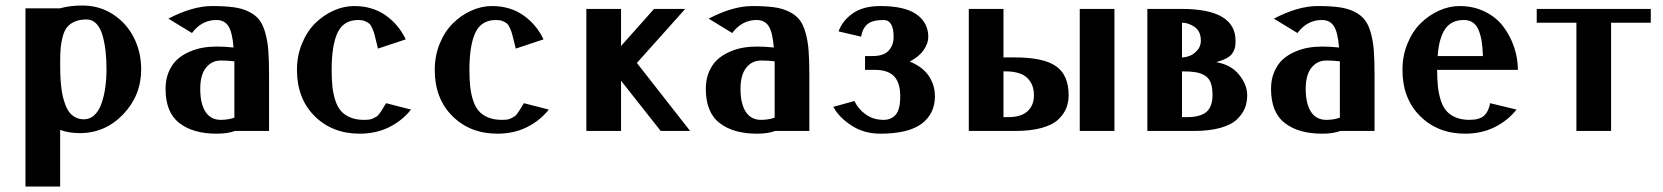

<svg xmlns="http://www.w3.org/2000/svg" viewBox="-20 -472 5992 692"><path d="M71.8 0ZM196.8 -3.9V200.2H71.8V-441.9H195.8Q231.4 -452.1 276.9 -452.1Q337.9 -452.1 386.7 -420.7Q435.5 -389.2 462.2 -336.9Q488.8 -284.7 488.8 -222.2Q488.8 -127.9 424.1 -60.1Q359.4 7.8 267.1 7.8Q228 7.8 196.8 -3.9ZM196.8 -246.1Q196.8 -223.6 197.3 -205.6Q197.8 -187.5 200 -165.5Q202.1 -143.6 205.8 -127Q209.5 -110.4 215.8 -93.8Q222.2 -77.1 231 -66.2Q239.7 -55.2 252.9 -48.6Q266.1 -42 282.2 -42Q304.7 -42 321 -57.9Q337.4 -73.7 346.4 -100.6Q355.5 -127.4 359.6 -157.7Q363.8 -188 363.8 -222.2Q363.8 -257.3 360.6 -286.6Q357.4 -315.9 349.9 -343.3Q342.3 -370.6 327.6 -386.2Q313 -401.9 292 -401.9Q267.6 -401.9 250.2 -394.5Q232.9 -387.2 222.7 -375Q212.4 -362.8 206.5 -342Q200.7 -321.3 198.7 -299.6Q196.8 -277.8 196.8 -246.1Z M576.7 0ZM586.9 -404.8Q673.8 -450.2 744.6 -450.2Q790 -450.2 821.3 -446Q852.5 -441.9 876.2 -430.2Q899.9 -418.5 913.6 -401.6Q927.2 -384.8 935.8 -355Q944.3 -325.2 947 -290.3Q949.7 -255.4 949.7 -202.1V0H826.7Q800.8 9.8 760.7 9.8Q675.8 9.8 626.2 -28.6Q576.7 -66.9 576.7 -151.9Q576.7 -186.5 588.4 -213.6Q600.1 -240.7 618.4 -257.3Q636.7 -273.9 661.6 -284.9Q686.5 -295.9 710.7 -300Q734.9 -304.2 760.7 -304.2Q788.6 -304.2 821.8 -300.8Q817.4 -355.5 803.2 -377.7Q789.1 -399.9 759.8 -399.9Q707 -399.9 671.9 -353ZM824.7 -47.9V-224.1V-251Q800.8 -253.9 775.9 -253.9Q743.2 -253.9 722.4 -228Q701.7 -202.1 701.7 -151.9Q701.7 -98.6 720.5 -69.3Q739.3 -40 775.9 -40Q802.2 -40 824.7 -47.9Z M1050.3 0ZM1342.3 -296.9Q1339.8 -306.6 1335.4 -325Q1331.1 -343.3 1328.9 -350.8Q1326.7 -358.4 1321.5 -370.4Q1316.4 -382.3 1310.5 -387.2Q1304.7 -392.1 1294.9 -396Q1285.2 -399.9 1271.5 -399.9Q1218.3 -399.9 1196.8 -354.5Q1175.3 -309.1 1175.3 -220.2Q1175.3 -185.1 1178.2 -158.9Q1181.2 -132.8 1188.7 -109.6Q1196.3 -86.4 1209.2 -71.8Q1222.2 -57.1 1242.9 -48.6Q1263.7 -40 1291.5 -40Q1302.2 -40 1310.5 -41Q1318.8 -42 1325.7 -45.7Q1332.5 -49.3 1336.9 -51.8Q1341.3 -54.2 1346.7 -61.3Q1352.1 -68.4 1354.2 -71.8Q1356.4 -75.2 1362.5 -85.4Q1368.7 -95.7 1371.6 -100.1L1461.4 -77.1Q1429.7 -37.1 1382.6 -13.7Q1335.4 9.8 1276.4 9.8Q1177.7 9.8 1114 -53.5Q1050.3 -116.7 1050.3 -220.2Q1050.3 -271 1068.4 -314.9Q1086.4 -358.9 1115.7 -387.9Q1145 -417 1181.9 -433.6Q1218.8 -450.2 1256.3 -450.2Q1321.8 -450.2 1369.1 -417.2Q1416.5 -384.3 1442.4 -330.1Z M1546.9 0ZM1838.9 -296.9Q1836.4 -306.6 1832 -325Q1827.6 -343.3 1825.4 -350.8Q1823.2 -358.4 1818.1 -370.4Q1813 -382.3 1807.1 -387.2Q1801.3 -392.1 1791.5 -396Q1781.7 -399.9 1768.1 -399.9Q1714.8 -399.9 1693.4 -354.5Q1671.9 -309.1 1671.9 -220.2Q1671.9 -185.1 1674.8 -158.9Q1677.7 -132.8 1685.3 -109.6Q1692.9 -86.4 1705.8 -71.8Q1718.8 -57.1 1739.5 -48.6Q1760.3 -40 1788.1 -40Q1798.8 -40 1807.1 -41Q1815.4 -42 1822.3 -45.7Q1829.1 -49.3 1833.5 -51.8Q1837.9 -54.2 1843.3 -61.3Q1848.6 -68.4 1850.8 -71.8Q1853 -75.2 1859.1 -85.4Q1865.2 -95.7 1868.2 -100.1L1958 -77.1Q1926.3 -37.1 1879.2 -13.7Q1832 9.8 1772.9 9.8Q1674.3 9.8 1610.6 -53.5Q1546.9 -116.7 1546.9 -220.2Q1546.9 -271 1564.9 -314.9Q1583 -358.9 1612.3 -387.9Q1641.6 -417 1678.5 -433.6Q1715.3 -450.2 1752.9 -450.2Q1818.4 -450.2 1865.7 -417.2Q1913.1 -384.3 1939 -330.1Z M2093.3 0ZM2218.3 -306.2 2337.4 -439.9H2449.7L2275.4 -245.1L2467.3 0H2361.3L2218.3 -181.2V0H2093.3V-439.9H2218.3Z M2523.9 0ZM2534.2 -404.8Q2621.1 -450.2 2691.9 -450.2Q2737.3 -450.2 2768.6 -446Q2799.8 -441.9 2823.5 -430.2Q2847.2 -418.5 2860.8 -401.6Q2874.5 -384.8 2883.1 -355Q2891.6 -325.2 2894.3 -290.3Q2897 -255.4 2897 -202.1V0H2773.9Q2748 9.8 2708 9.8Q2623 9.8 2573.5 -28.6Q2523.9 -66.9 2523.9 -151.9Q2523.9 -186.5 2535.6 -213.6Q2547.4 -240.7 2565.7 -257.3Q2584 -273.9 2608.9 -284.9Q2633.8 -295.9 2658 -300Q2682.1 -304.2 2708 -304.2Q2735.8 -304.2 2769 -300.8Q2764.6 -355.5 2750.5 -377.7Q2736.3 -399.9 2707 -399.9Q2654.3 -399.9 2619.1 -353ZM2772 -47.9V-224.1V-251Q2748 -253.9 2723.1 -253.9Q2690.4 -253.9 2669.7 -228Q2648.9 -202.1 2648.9 -151.9Q2648.9 -98.6 2667.7 -69.3Q2686.5 -40 2723.1 -40Q2749.5 -40 2772 -47.9Z M3059.6 -107.9Q3072.8 -79.1 3100.3 -59.6Q3127.9 -40 3164.6 -40Q3192.4 -40 3208.5 -58.8Q3224.6 -77.6 3224.6 -125Q3224.6 -173.8 3202.4 -197Q3180.2 -220.2 3132.8 -220.2H3097.7V-270H3125.5Q3164.6 -270 3182.6 -289.3Q3200.7 -308.6 3200.7 -338.9Q3200.7 -399.9 3164.6 -399.9Q3123.5 -399.9 3106 -384.5Q3088.4 -369.1 3083.5 -339.8L3002.4 -358.9Q3016.1 -397.5 3053.5 -423.8Q3090.8 -450.2 3152.8 -450.2Q3241.2 -450.2 3283.4 -420.2Q3325.7 -390.1 3325.7 -338.9Q3325.7 -315.9 3309.1 -291.7Q3292.5 -267.6 3258.8 -250Q3305.2 -231.4 3327.4 -198.5Q3349.6 -165.5 3349.6 -125Q3349.6 -62 3301.8 -26.1Q3253.9 9.8 3152.8 9.8Q3093.8 9.8 3048.6 -19.8Q3003.4 -49.3 2983.4 -86.9Z M3471.7 0ZM3596.7 -214.8V-49.8H3613.8Q3659.7 -49.8 3683.1 -70.8Q3706.5 -91.8 3706.5 -128.9Q3706.5 -168 3682.1 -191.4Q3657.7 -214.8 3603.5 -214.8ZM3831.5 -128.9Q3831.5 -103.5 3823.2 -82.5Q3814.9 -61.5 3794.9 -42Q3774.9 -22.5 3735.1 -11.2Q3695.3 0 3638.7 0H3471.7V-439.9H3596.7V-265.1H3636.7Q3740.7 -265.1 3786.1 -233.4Q3831.5 -201.7 3831.5 -128.9ZM3871.6 -439.9H3996.6V0H3871.6Z M4240.2 -214.8V-49.8H4257.3Q4306.2 -49.8 4328.1 -68.6Q4350.1 -87.4 4350.1 -128.9Q4350.1 -156.7 4343.5 -174.1Q4336.9 -191.4 4321.8 -200.2Q4306.6 -209 4288.3 -211.9Q4270 -214.8 4240.2 -214.8ZM4363.3 -248Q4417 -238.8 4446 -202.6Q4475.1 -166.5 4475.1 -128.9Q4475.1 -103.5 4466.8 -82.5Q4458.5 -61.5 4438.5 -42Q4418.5 -22.5 4378.7 -11.2Q4338.9 0 4282.2 0H4115.2V-439.9H4238.3Q4433.1 -439.9 4433.1 -325.2Q4433.1 -310.5 4431.2 -301.3Q4429.2 -292 4422.6 -281.2Q4416 -270.5 4401.4 -262.5Q4386.7 -254.4 4363.3 -248ZM4240.2 -390.1V-265.1Q4252.4 -265.1 4266.8 -270.3Q4281.2 -275.4 4294.7 -290Q4308.1 -304.7 4308.1 -325.2Q4308.1 -358.9 4286.1 -374.5Q4264.2 -390.1 4240.2 -390.1Z M4561 0ZM4571.3 -404.8Q4658.2 -450.2 4729 -450.2Q4774.4 -450.2 4805.7 -446Q4836.9 -441.9 4860.6 -430.2Q4884.3 -418.5 4897.9 -401.6Q4911.6 -384.8 4920.2 -355Q4928.7 -325.2 4931.4 -290.3Q4934.1 -255.4 4934.1 -202.1V0H4811Q4785.2 9.8 4745.1 9.8Q4660.2 9.8 4610.6 -28.6Q4561 -66.9 4561 -151.9Q4561 -186.5 4572.8 -213.6Q4584.5 -240.7 4602.8 -257.3Q4621.1 -273.9 4646 -284.9Q4670.9 -295.9 4695.1 -300Q4719.2 -304.2 4745.1 -304.2Q4772.9 -304.2 4806.2 -300.8Q4801.8 -355.5 4787.6 -377.7Q4773.4 -399.9 4744.1 -399.9Q4691.4 -399.9 4656.2 -353ZM4809.1 -47.9V-224.1V-251Q4785.2 -253.9 4760.3 -253.9Q4727.5 -253.9 4706.8 -228Q4686 -202.1 4686 -151.9Q4686 -98.6 4704.8 -69.3Q4723.6 -40 4760.3 -40Q4786.6 -40 4809.1 -47.9Z M5034.7 0ZM5159.7 -220.2Q5159.7 -185.1 5162.6 -158.9Q5165.5 -132.8 5173.1 -109.6Q5180.7 -86.4 5193.6 -71.8Q5206.5 -57.1 5227.3 -48.6Q5248 -40 5275.9 -40Q5312 -40 5328.6 -54.9Q5345.2 -69.8 5350.6 -100.1L5445.8 -77.1Q5414.1 -37.1 5366.9 -13.7Q5319.8 9.8 5260.7 9.8Q5162.1 9.8 5098.4 -53.5Q5034.7 -116.7 5034.7 -220.2Q5034.7 -271 5052.7 -314.9Q5070.8 -358.9 5100.1 -387.9Q5129.4 -417 5166.3 -433.6Q5203.1 -450.2 5240.7 -450.2Q5291 -450.2 5332 -429.9Q5373 -409.7 5398.2 -376.2Q5423.3 -342.8 5437 -302.5Q5450.7 -262.2 5450.7 -220.2ZM5161.6 -270H5324.7Q5323.7 -300.8 5320.3 -322.3Q5316.9 -343.8 5309.6 -362.5Q5302.2 -381.3 5288.8 -390.6Q5275.4 -399.9 5255.9 -399.9Q5210.4 -399.9 5188.2 -366.9Q5166 -334 5161.6 -270Z M5786.6 -390.1V0H5661.6V-390.1H5518.6V-439.9H5929.7V-390.1Z"/></svg>

Font: Pfennig
Style: Bold
Weight: 700
Version: Version 20120410 ; ttfautohint (v0.8)